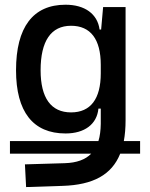

<svg xmlns="http://www.w3.org/2000/svg" viewBox="-20 -547 626 801"><path d="M21.5 94.2H360.4C335.9 119.1 299.8 132.3 250 133.8L84 138.7L88.9 233.4L240.2 228.5C368.7 224.6 446.3 182.1 481.4 94.2H564.5V41.5H496.6C501.5 15.1 503.9 -13.7 503.9 -45.9V-517.6H410.2L401.9 -423.8H395.5C386.7 -488.8 334 -527.3 253.4 -527.3C117.7 -527.3 46.9 -433.6 46.9 -253.9C46.9 -80.6 117.7 9.8 253.4 9.8C333 9.8 384.3 -28.8 390.6 -93.8H400.4V-30.3C399.9 -2.9 397 21 390.6 41.5H21.5ZM400.4 -276.4V-241.2C400.4 -134.3 357.9 -78.1 276.4 -78.1C192.9 -78.1 149.4 -138.2 149.4 -253.9C149.4 -376 192.9 -439.5 276.4 -439.5C357.9 -439.5 400.4 -383.3 400.4 -276.4Z"/></svg>

Font: Cascadia Mono NF
Style: Regular
Weight: 400
Monospace: yes
Designer: Aaron Bell
Foundry: Saja Typeworks
Version: Version 2404.023